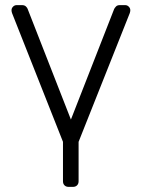

<svg xmlns="http://www.w3.org/2000/svg" viewBox="-20 -540 554 750"><path d="M489 -500Q489 -495 487 -489L287 14V168Q287 178 281 184Q275 190 265 190H248Q238 190 232 184Q226 178 226 168V14L27 -489Q25 -495 25 -500Q25 -508 31 -514Q37 -520 45 -520H66Q76 -520 81.5 -514.5Q87 -509 88 -505L257 -73L426 -505Q428 -509 433 -514.5Q438 -520 448 -520H469Q477 -520 483 -514Q489 -508 489 -500Z"/></svg>

Font: Rubik Light
Style: Regular
Weight: 300
Designer: Hubert and Fischer
Foundry: Hubert and Fischer
Version: Version 2.300;gftools[0.9.30]